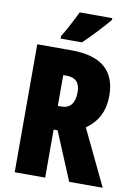

<svg xmlns="http://www.w3.org/2000/svg" viewBox="-99 -991 749 1055"><g transform="rotate(10 275.0 -463.5)"><path d="M440 -917V-927H258C237 -883 212 -834 180 -781V-767H299C349 -814 412 -883 440 -917ZM250 -714H59V0H229V-268H251L363 0H550L401 -311C466 -356 498 -420 498 -503C498 -644 416 -714 250 -714ZM248 -572C298 -572 323 -546 323 -494C323 -431 298 -400 247 -400H229V-572Z"/></g></svg>

Font: Noto Sans Arabic ExtCond Blk
Style: Regular
Weight: 900
Width: 2
Designer: Monotype Design Team, Nadine Chahine, Nizar Qandah and Khaled Hosny
Foundry: Monotype Imaging Inc.
Version: Version 2.012